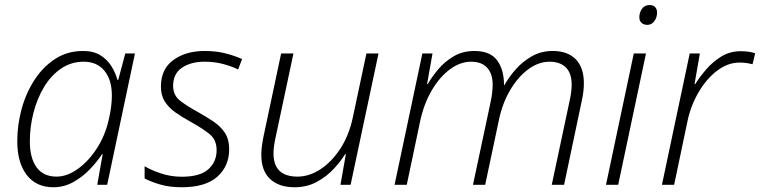

<svg xmlns="http://www.w3.org/2000/svg" viewBox="-20 -747 3072 776"><path d="M195.3 9.8Q126.5 9.8 88.1 -39.8Q49.8 -89.4 49.8 -176.3Q49.8 -242.7 67.6 -307.4Q85.4 -372.1 119.9 -424.8Q154.3 -477.5 203.6 -509.3Q252.9 -541 315.9 -541Q358.4 -541 386.5 -523.2Q414.6 -505.4 430.9 -478.5Q447.3 -451.7 454.6 -424.3H458L486.3 -530.8H525.4L413.1 0H373L395 -124H392.6Q373 -94.2 343.5 -63.2Q314 -32.2 276.4 -11.2Q238.8 9.8 195.3 9.8ZM208.5 -33.2Q250.5 -33.2 293.7 -63.7Q336.9 -94.2 371.1 -146.7Q405.3 -199.2 419.9 -265.1Q426.8 -294.9 429.4 -317.9Q432.1 -340.8 432.1 -360.4Q432.1 -424.8 401.9 -461.2Q371.6 -497.6 318.8 -497.6Q267.6 -497.6 227.1 -470Q186.5 -442.4 158.4 -396Q130.4 -349.6 115.5 -292.2Q100.6 -234.9 100.6 -175.8Q100.6 -108.4 127.9 -70.8Q155.3 -33.2 208.5 -33.2Z M715.3 9.8Q664.1 9.8 626.5 -1.5Q588.9 -12.7 564.5 -25.9V-75.2Q592.3 -58.6 631.8 -45.7Q671.4 -32.7 714.8 -32.7Q788.1 -32.7 821.8 -62.7Q855.5 -92.8 855.5 -140.1Q855.5 -182.6 826.2 -205.8Q796.9 -229 751 -254.4Q716.3 -273.4 689 -292.7Q661.6 -312 646 -336.7Q630.4 -361.3 630.4 -397Q630.4 -468.3 680.9 -504.6Q731.4 -541 807.1 -541Q854.5 -541 892.6 -531Q930.7 -521 958.5 -508.3L942.4 -466.3Q916.5 -479 881.8 -488.3Q847.2 -497.6 806.6 -497.6Q751.5 -497.6 715.6 -473.4Q679.7 -449.2 679.7 -399.9Q679.7 -362.3 707.5 -340.3Q735.4 -318.4 782.2 -293Q814.9 -274.4 843.3 -255.4Q871.6 -236.3 888.9 -210.2Q906.2 -184.1 906.2 -143.6Q906.2 -75.2 858.2 -32.7Q810.1 9.8 715.3 9.8Z M1170.4 9.8Q1106.9 9.8 1071.5 -23.7Q1036.1 -57.1 1036.1 -121.1Q1036.1 -138.7 1038.6 -157Q1041 -175.3 1044.9 -194.8L1116.2 -530.8H1166L1093.3 -189Q1085.4 -152.8 1085.4 -127Q1085.4 -33.2 1182.6 -33.2Q1230 -33.2 1275.6 -63.2Q1321.3 -93.3 1356.2 -147.2Q1391.1 -201.2 1406.2 -273.4L1460.9 -530.8H1509.8L1397 0H1356L1377.9 -124H1375Q1357.4 -95.2 1328.6 -64.2Q1299.8 -33.2 1260 -11.7Q1220.2 9.8 1170.4 9.8Z M1574.7 0 1687 -530.8H1728L1706.1 -407.2H1709Q1725.1 -436 1751.5 -467.3Q1777.8 -498.5 1814.2 -519.8Q1850.6 -541 1897.5 -541Q1960.9 -541 1989 -503.4Q2017.1 -465.8 2017.1 -403.3H2019Q2036.1 -434.6 2064 -466.3Q2091.8 -498 2129.4 -519.5Q2167 -541 2213.9 -541Q2273.9 -541 2306.9 -507.6Q2339.8 -474.1 2339.8 -410.6Q2339.8 -392.6 2337.4 -374Q2335 -355.5 2330.6 -335.9L2259.8 0H2210L2282.7 -341.8Q2290.5 -377.9 2290.5 -404.8Q2290.5 -451.2 2267.1 -474.4Q2243.7 -497.6 2200.7 -497.6Q2156.7 -497.6 2115.2 -467Q2073.7 -436.5 2042.2 -383.3Q2010.7 -330.1 1996.6 -262.7L1940.9 0H1891.6L1962.4 -332.5Q1967.3 -354 1969.2 -373.3Q1971.2 -392.6 1971.2 -405.3Q1971.2 -448.7 1949 -473.1Q1926.8 -497.6 1883.8 -497.6Q1840.3 -497.6 1798.8 -467Q1757.3 -436.5 1725.3 -382.3Q1693.4 -328.1 1678.2 -257.8L1624 0Z M2596.7 -646.5Q2582 -646.5 2573 -654.5Q2564 -662.6 2564 -677.7Q2564 -695.8 2574.5 -711.2Q2585 -726.6 2605 -726.6Q2621.1 -726.6 2628.4 -717.8Q2635.7 -709 2635.7 -696.3Q2635.7 -676.3 2624.5 -661.4Q2613.3 -646.5 2596.7 -646.5ZM2429.2 0 2541.5 -530.8H2590.8L2478.5 0Z M2655.3 0 2767.6 -530.8H2808.6L2787.1 -407.2H2790Q2807.6 -435.5 2834 -466.3Q2860.4 -497.1 2895.3 -518.6Q2930.2 -540 2973.6 -540Q3007.8 -540 3032.2 -531.7L3021.5 -487.3Q3010.3 -490.2 2997.3 -492.2Q2984.4 -494.1 2969.2 -494.1Q2921.4 -494.1 2878.2 -461.2Q2835 -428.2 2803.5 -374.3Q2772 -320.3 2758.8 -258.3L2704.6 0Z"/></svg>

Font: Open Sans Light
Style: Italic
Weight: 300
Italic angle: -12°
Designer: Monotype Design Team
Foundry: Monotype Imaging Inc.
Version: Version 3.003; ttfautohint (v1.8.4)